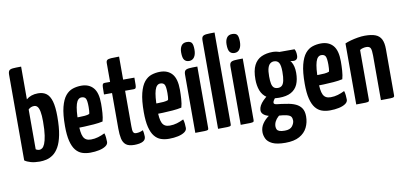

<svg xmlns="http://www.w3.org/2000/svg" viewBox="-82 -1008 3125 1478"><g transform="rotate(-10 1481.0 -269.5)"><path d="M156 10Q116 10 86 1.5Q56 -7 39 -20V-689Q39 -712 47 -721.5Q55 -731 76.5 -733Q98 -735 141 -735V-479Q158 -494 181 -502Q204 -510 233 -510Q273 -510 298.5 -490.5Q324 -471 336.5 -427Q349 -383 349 -309Q349 -223 337.5 -165.5Q326 -108 306 -73Q286 -38 260.5 -20Q235 -2 208.5 4Q182 10 156 10ZM171 -80Q180 -80 191 -87.5Q202 -95 211.5 -117Q221 -139 227.5 -181Q234 -223 234 -290Q234 -338 228.5 -366.5Q223 -395 212.5 -407Q202 -419 186 -419Q174 -419 162.5 -414.5Q151 -410 141 -400V-89Q146 -85 153.5 -82.5Q161 -80 171 -80Z M551 10Q516 10 487.5 0Q459 -10 438 -36Q417 -62 405.5 -108Q394 -154 394 -225Q394 -317 408.5 -373.5Q423 -430 447.5 -459.5Q472 -489 504 -499.5Q536 -510 571 -510Q631 -510 664.5 -471.5Q698 -433 698 -348Q698 -313 695.5 -275.5Q693 -238 685 -210Q654 -203 615 -200Q576 -197 539 -195.5Q502 -194 478.5 -194Q455 -194 455 -194L456 -276Q456 -276 472 -275.5Q488 -275 511.5 -275Q535 -275 557.5 -277Q580 -279 594 -285Q597 -295 598 -311Q599 -327 599 -339Q599 -389 590 -405Q581 -421 557 -421Q543 -421 532 -410.5Q521 -400 514 -377.5Q507 -355 503.5 -319Q500 -283 500 -231Q500 -192 503.5 -165Q507 -138 515 -121.5Q523 -105 537.5 -97Q552 -89 574 -89Q603 -89 630 -97Q657 -105 683 -118Q688 -104 690 -84.5Q692 -65 692 -50Q692 -31 672.5 -17.5Q653 -4 621 3Q589 10 551 10Z M896 10Q852 10 830.5 -7Q809 -24 802 -56.5Q795 -89 795 -134V-413H732Q732 -452 733 -470.5Q734 -489 738.5 -494.5Q743 -500 753 -500H795V-647Q795 -664 803.5 -670.5Q812 -677 834 -678.5Q856 -680 897 -680V-500H985Q985 -461 984.5 -442.5Q984 -424 979.5 -418.5Q975 -413 965 -413H897V-135Q897 -121 898 -107Q899 -93 905 -85Q911 -77 925 -77Q940 -77 952 -80Q964 -83 979 -90Q981 -81 983 -68.5Q985 -56 985 -41Q985 -19 970.5 -8Q956 3 935.5 6.5Q915 10 896 10Z M1167 10Q1132 10 1103.5 0Q1075 -10 1054 -36Q1033 -62 1021.5 -108Q1010 -154 1010 -225Q1010 -317 1024.5 -373.5Q1039 -430 1063.5 -459.5Q1088 -489 1120 -499.5Q1152 -510 1187 -510Q1247 -510 1280.5 -471.5Q1314 -433 1314 -348Q1314 -313 1311.5 -275.5Q1309 -238 1301 -210Q1270 -203 1231 -200Q1192 -197 1155 -195.5Q1118 -194 1094.5 -194Q1071 -194 1071 -194L1072 -276Q1072 -276 1088 -275.5Q1104 -275 1127.5 -275Q1151 -275 1173.5 -277Q1196 -279 1210 -285Q1213 -295 1214 -311Q1215 -327 1215 -339Q1215 -389 1206 -405Q1197 -421 1173 -421Q1159 -421 1148 -410.5Q1137 -400 1130 -377.5Q1123 -355 1119.5 -319Q1116 -283 1116 -231Q1116 -192 1119.5 -165Q1123 -138 1131 -121.5Q1139 -105 1153.5 -97Q1168 -89 1190 -89Q1219 -89 1246 -97Q1273 -105 1299 -118Q1304 -104 1306 -84.5Q1308 -65 1308 -50Q1308 -31 1288.5 -17.5Q1269 -4 1237 3Q1205 10 1167 10Z M1373 0V-455Q1373 -478 1382 -487Q1391 -496 1413 -498Q1435 -500 1477 -500V-19Q1477 -9 1472.5 -5.5Q1468 -2 1446.5 -1Q1425 0 1373 0ZM1423 -553Q1399 -553 1386 -569Q1373 -585 1373 -628Q1373 -660 1386.5 -680Q1400 -700 1429 -700Q1458 -700 1468 -685Q1478 -670 1478 -632Q1478 -595 1463.5 -574Q1449 -553 1423 -553Z M1551 0V-690Q1551 -713 1559.5 -722Q1568 -731 1590 -733Q1612 -735 1653 -735V-19Q1653 -9 1649 -5.5Q1645 -2 1623.5 -1Q1602 0 1551 0Z M1728 0V-455Q1728 -478 1737 -487Q1746 -496 1768 -498Q1790 -500 1832 -500V-19Q1832 -9 1827.5 -5.5Q1823 -2 1801.5 -1Q1780 0 1728 0ZM1778 -553Q1754 -553 1741 -569Q1728 -585 1728 -628Q1728 -660 1741.5 -680Q1755 -700 1784 -700Q1813 -700 1823 -685Q1833 -670 1833 -632Q1833 -595 1818.5 -574Q1804 -553 1778 -553Z M2044 196Q1977 196 1942 179Q1907 162 1895 136Q1883 110 1883 85Q1883 49 1903 19.5Q1923 -10 1955 -32Q1987 -54 2025 -65L2059 -35Q2041 -28 2024.5 -13Q2008 2 1998.5 20.5Q1989 39 1989 59Q1989 73 1994.5 83Q2000 93 2014.5 98Q2029 103 2055 103Q2097 103 2114 80.5Q2131 58 2131 37Q2131 19 2123.5 7.5Q2116 -4 2091.5 -10.5Q2067 -17 2017 -20Q1980 -23 1953 -30.5Q1926 -38 1911 -52Q1896 -66 1897 -86Q1898 -103 1907 -120Q1916 -137 1934.5 -156Q1953 -175 1981 -195L2042 -175Q2040 -174 2031 -165Q2022 -156 2014 -144.5Q2006 -133 2006 -123Q2006 -110 2034 -107.5Q2062 -105 2103 -98Q2145 -92 2174 -78.5Q2203 -65 2219 -41Q2235 -17 2235 23Q2235 70 2215.5 109.5Q2196 149 2154 172.5Q2112 196 2044 196ZM2056 -154Q1997 -154 1963 -176.5Q1929 -199 1914.5 -237.5Q1900 -276 1900 -325Q1900 -394 1920.5 -434.5Q1941 -475 1979 -492.5Q2017 -510 2068 -510Q2081 -510 2096.5 -507Q2112 -504 2126 -498L2145 -453Q2178 -438 2198 -406Q2218 -374 2218 -321Q2218 -267 2201.5 -230Q2185 -193 2149.5 -173.5Q2114 -154 2056 -154ZM2061 -230Q2079 -230 2091 -240.5Q2103 -251 2109 -277Q2115 -303 2115 -347Q2115 -397 2103 -417Q2091 -437 2064 -437Q2048 -437 2035 -427Q2022 -417 2015 -394Q2008 -371 2008 -329Q2008 -294 2012.5 -272Q2017 -250 2028.5 -240Q2040 -230 2061 -230ZM2215 -414Q2200 -414 2177.5 -420.5Q2155 -427 2132 -436Q2109 -445 2094.5 -452Q2080 -459 2080 -459L2081 -501H2237Q2242 -493 2245 -481Q2248 -469 2248 -452Q2248 -432 2239 -423Q2230 -414 2215 -414Z M2425 10Q2390 10 2361.5 0Q2333 -10 2312 -36Q2291 -62 2279.5 -108Q2268 -154 2268 -225Q2268 -317 2282.5 -373.5Q2297 -430 2321.5 -459.5Q2346 -489 2378 -499.5Q2410 -510 2445 -510Q2505 -510 2538.5 -471.5Q2572 -433 2572 -348Q2572 -313 2569.5 -275.5Q2567 -238 2559 -210Q2528 -203 2489 -200Q2450 -197 2413 -195.5Q2376 -194 2352.5 -194Q2329 -194 2329 -194L2330 -276Q2330 -276 2346 -275.5Q2362 -275 2385.5 -275Q2409 -275 2431.5 -277Q2454 -279 2468 -285Q2471 -295 2472 -311Q2473 -327 2473 -339Q2473 -389 2464 -405Q2455 -421 2431 -421Q2417 -421 2406 -410.5Q2395 -400 2388 -377.5Q2381 -355 2377.5 -319Q2374 -283 2374 -231Q2374 -192 2377.5 -165Q2381 -138 2389 -121.5Q2397 -105 2411.5 -97Q2426 -89 2448 -89Q2477 -89 2504 -97Q2531 -105 2557 -118Q2562 -104 2564 -84.5Q2566 -65 2566 -50Q2566 -31 2546.5 -17.5Q2527 -4 2495 3Q2463 10 2425 10Z M2631 0V-477Q2648 -485 2675 -492.5Q2702 -500 2732 -505Q2762 -510 2787 -510Q2839 -510 2870 -498Q2901 -486 2915.5 -457.5Q2930 -429 2930 -380V-19Q2930 -9 2925 -5.5Q2920 -2 2898 -1Q2876 0 2824 0V-348Q2824 -390 2816.5 -406Q2809 -422 2783 -422Q2771 -422 2757 -418.5Q2743 -415 2733 -408V-19Q2733 -9 2728.5 -5.5Q2724 -2 2702.5 -1Q2681 0 2631 0Z"/></g></svg>

Font: Yanone Kaffeesatz SemiBold
Style: Regular
Weight: 600
Designer: Yanone (Cyrillic: Daniel Pouzeot, Huerta Tipografica, and Cyreal)
Foundry: Yanone
Version: Version 2.003